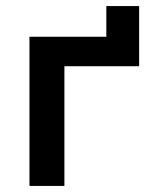

<svg xmlns="http://www.w3.org/2000/svg" viewBox="-20 -612 485 632"><path d="M77 -491H330V-592H438V-394H192V0H77Z"/></svg>

Font: Montserrat Ace
Style: Bold
Weight: 600
Designer: Julieta Ulanovsky
Foundry: Julieta Ulanovsky
Version: Version 1